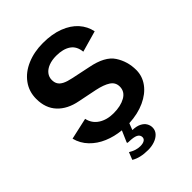

<svg xmlns="http://www.w3.org/2000/svg" viewBox="-267 -884 1236 1236"><g transform="rotate(-45 351.0 -266.0)"><path d="M353 -107Q418 -107 460.2 -131Q502.5 -155 502.5 -200.5Q502.5 -239 470 -260.2Q437.5 -281.5 377.5 -294L249.5 -320Q163 -336.5 114.2 -388.5Q65.5 -440.5 65.5 -524.5Q65.5 -591.5 102.8 -642.5Q140 -693.5 205 -721.2Q270 -749 350.5 -749Q432.5 -749 494 -725.5Q555.5 -702 592.2 -660.8Q629 -619.5 639.5 -566.5L495 -525.5Q489.5 -580.5 452 -605.5Q414.5 -630.5 353 -630.5Q314 -630.5 284.2 -619Q254.5 -607.5 238.5 -587Q222.5 -566.5 222.5 -540Q222.5 -517.5 231.8 -501.8Q241 -486 263.2 -474.5Q285.5 -463 324.5 -455L451 -428.5Q571 -405.5 612 -342.2Q653 -279 653 -201Q653 -144.5 618.8 -98Q584.5 -51.5 522.2 -23Q460 5.5 379 9.5L361.5 54.5Q398 55.5 421.2 67.2Q444.5 79 455 97Q465.5 115 465.5 134.5Q465.5 160 448.8 178.8Q432 197.5 404 207.5Q376 217.5 343 217.5Q270 217.5 225.5 190L245.5 139.5Q285.5 164.5 324.5 164.5Q348.5 164.5 362 156.2Q375.5 148 375.5 133Q375.5 112.5 355.5 102.2Q335.5 92 289 91.5Q279 91.5 279 87Q279 85 280.5 82L312.5 8Q250 2 195.5 -21Q141 -44 102.5 -84Q64 -124 50 -178.5L197.5 -211.5Q208 -162 250 -134.5Q292 -107 353 -107Z"/></g></svg>

Font: 1883 Sans
Style: Bold
Weight: 700
Designer: 1883 Sans project is a fork of Public Sans.
Version: Version 1.009